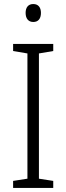

<svg xmlns="http://www.w3.org/2000/svg" viewBox="-20 -932 329 952"><path d="M145 -912C120 -912 107 -895 107 -868C107 -840 121 -823 145 -823C170 -823 183 -840 183 -868C183 -895 170 -912 145 -912ZM244 0V-35L173 -46V-667L244 -679V-714H45V-679L116 -667V-46L45 -35V0Z"/></svg>

Font: Noto Sans Devanagari SemiCondensed Light
Style: Regular
Weight: 300
Width: 4
Designer: Jelle Bosma - Monotype Design Team
Foundry: Monotype Imaging Inc.
Version: Version 2.004